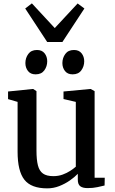

<svg xmlns="http://www.w3.org/2000/svg" viewBox="-20 -1076 662 1108"><path d="M485.5 9.5Q457.5 9.5 443.2 -1.2Q429 -12 429 -39V-73Q411 -54 383 -34.5Q355 -15 321.8 -2Q288.5 11 252.5 11Q160 11 120.8 -38.8Q81.5 -88.5 81.5 -200.5V-488L26.5 -504V-548L169 -562.5H171.5L190.5 -550V-207Q190.5 -154 198.8 -121.8Q207 -89.5 228 -74.5Q249 -59.5 288 -59.5Q317 -59.5 341.5 -68.5Q366 -77.5 385.2 -90Q404.5 -102.5 417.5 -114V-488L346.5 -504.5V-548L500.5 -562.5H503.5L526 -550V-50.5H584.5L583.5 -5.5Q566.5 -1.5 542 4Q517.5 9.5 485.5 9.5ZM185 -647Q156.5 -647 141.5 -666.2Q126.5 -685.5 126.5 -712Q126.5 -741.5 143.2 -764.5Q160 -787.5 193 -787.5H194Q222.5 -787.5 237.5 -768.2Q252.5 -749 252.5 -722.5Q252.5 -693 235.8 -670Q219 -647 186 -647ZM398.5 -647Q370 -647 355 -666.2Q340 -685.5 340 -712Q340 -741.5 356.8 -764.5Q373.5 -787.5 406.5 -787.5H407.5Q436 -787.5 451 -768.2Q466 -749 466 -722.5Q466 -693 449.2 -670Q432.5 -647 399.5 -647ZM252.5 -833.5 125.5 -1027 164 -1056.5 296 -914 428 -1056 467 -1027 340 -833.5Z"/></svg>

Font: Merriweather 28pt Medium
Style: Regular
Weight: 500
Version: Version 2.100